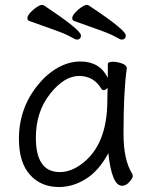

<svg xmlns="http://www.w3.org/2000/svg" viewBox="-20 -733 615 771"><path d="M470 13Q429 13 415 -118Q378 -48 325.5 -15Q273 18 217 18Q144 18 100 -31.5Q56 -81 56 -175Q56 -300 134 -394Q169 -437 213 -461.5Q257 -486 303 -486Q381 -486 413 -420V-475Q413 -485 432 -485Q451 -485 470 -478Q489 -471 489 -459V-457Q476 -368 476 -195Q476 -90 511 -35Q513 -31 513 -24.5Q513 -18 499.5 -2.5Q486 13 470 13ZM124 -180Q124 -42 220 -42Q264 -42 307 -74Q411 -150 411 -330Q411 -355 412 -380Q403 -371 397 -371Q391 -371 388 -375Q357 -428 297.5 -428Q238 -428 181 -356Q124 -284 124 -180ZM485 -591Q485 -574 468 -574Q463 -574 443 -585.5Q423 -597 375 -614Q327 -631 277 -649Q270 -652 270 -660.5Q270 -669 281 -681.5Q292 -694 306 -703.5Q320 -713 326.5 -713Q333 -713 335 -712Q485 -613 485 -591ZM305 -591Q305 -574 288 -574Q283 -574 263 -585.5Q243 -597 195 -614Q147 -631 97 -649Q90 -652 90 -660.5Q90 -669 101 -681.5Q112 -694 126 -703.5Q140 -713 146.5 -713Q153 -713 155 -712Q305 -613 305 -591Z"/></svg>

Font: LXGW WenKai
Style: Regular
Weight: 400
Designer: LXGW / Fontworks Inc.
Foundry: LXGW / Fontworks Inc.
Version: Version 1.520; June 14, 2025